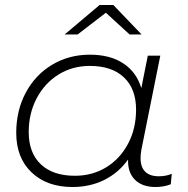

<svg xmlns="http://www.w3.org/2000/svg" viewBox="-20 -745 752 769"><path d="M668 -49 664 -7Q637 4 603 4Q549 4 520 -25.5Q491 -55 493 -106Q455 -53 398 -24.5Q341 4 270 4Q168 4 106.5 -54.5Q45 -113 45 -213Q45 -302 83 -373.5Q121 -445 188.5 -485.5Q256 -526 340 -526Q421 -526 474 -491Q527 -456 546 -392L572 -522H622L546 -144Q543 -126 543 -111Q543 -76 561.5 -57.5Q580 -39 616 -39Q646 -39 668 -49ZM525 -306Q525 -389 476.5 -435Q428 -481 340 -481Q270 -481 214.5 -446.5Q159 -412 127 -351.5Q95 -291 95 -216Q95 -133 143.5 -87Q192 -41 280 -41Q350 -41 405.5 -75Q461 -109 493 -169.5Q525 -230 525 -306ZM499 -607 404 -694 291 -607H239L379 -725H434L547 -607Z"/></svg>

Font: Montserrat Alternates Light
Style: Italic
Weight: 300
Italic angle: -11.3°
Designer: Julieta Ulanovsky
Foundry: Julieta Ulanovsky
Version: Version 7.200